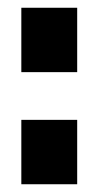

<svg xmlns="http://www.w3.org/2000/svg" viewBox="-20 -475 270 495"><path d="M35 -289V-455H179V-289ZM35 0V-166H179V0Z"/></svg>

Font: TypoPRO Titillium Text
Style: 999 wt
Weight: 900
Designer: Accademia di Belle Arti di Urbino and others
Foundry: Accademia di Belle Arti di Urbino and others.
Version: Version 25.000